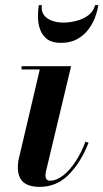

<svg xmlns="http://www.w3.org/2000/svg" viewBox="-20 -718 403 748"><path d="M134.5 10Q92 10 70.8 -8.5Q49.5 -27 49.5 -67Q49.5 -72.5 50 -79.8Q50.5 -87 51.5 -92L135 -447.5H64V-460H257L159.5 -52Q158.5 -47.5 157.8 -42.8Q157 -38 157 -34Q157 -26 161.2 -20Q165.5 -14 174.5 -14Q199.5 -14 225.2 -33.8Q251 -53.5 273.8 -88Q296.5 -122.5 313 -166L325 -162Q295 -85.5 248 -37.8Q201 10 134.5 10ZM217 -551Q183.5 -551 164.2 -565.2Q145 -579.5 136.8 -601.8Q128.5 -624 128 -649.5Q127.5 -675 131 -698H143Q140 -675 150.8 -660Q161.5 -645 182 -637.5Q202.5 -630 227 -630Q251.5 -630 277.8 -636.8Q304 -643.5 324.2 -658.5Q344.5 -673.5 350.5 -698H363Q359.5 -675 350 -649.5Q340.5 -624 323.2 -601.8Q306 -579.5 280 -565.2Q254 -551 217 -551Z"/></svg>

Font: Bodoni Moda 18pt SemiBold
Style: Italic
Weight: 600
Italic angle: -13°
Designer: Owen Earl
Foundry: indestructible type
Version: Version 2.005